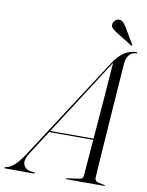

<svg xmlns="http://www.w3.org/2000/svg" viewBox="-143 -926 762 992"><g transform="rotate(10 237.5 -429.5)"><path d="M62.5 -96Q39 -58.5 49 -35.2Q59 -12 87 -8L103.5 -6.5Q109 -6.5 109 -3Q109 0 103.5 0H-45.5Q-50.5 0 -50.5 -3Q-50.5 -6 -43.5 -7.5Q-21.5 -10.5 1.2 -31.2Q24 -52 53 -97L396.5 -627Q426 -673 456.2 -691.2Q486.5 -709.5 516.5 -709.5Q522.5 -709.5 522 -706.5Q522 -703 516.5 -703Q496.5 -703 482 -686.8Q467.5 -670.5 464.5 -639.5Q464.5 -635.5 462 -602.5Q459.5 -569.5 455.8 -518Q452 -466.5 447.8 -405.5Q443.5 -344.5 439.2 -282.5Q435 -220.5 431.2 -167.2Q427.5 -114 425.2 -78.2Q423 -42.5 422.5 -34Q422 -22.5 430.5 -16.2Q439 -10 472.5 -5Q476.5 -5 476.5 -2.5Q476.5 0 472.5 0H276Q272.5 0 272.5 -2.5Q272.5 -4.5 275.5 -5L343 -15Q353 -16.5 356.5 -20.5Q360 -24.5 361 -32.5Q362 -44 366.2 -98Q370.5 -152 376.5 -224.5H145.5ZM400.5 -621.5 149.5 -231H377Q382 -290 387 -353.8Q392 -417.5 396.5 -475Q401 -532.5 404 -575Q407 -617.5 408.5 -634.5Q406.5 -632 400.5 -621.5ZM439.5 -827.5 489 -744Q491 -740.5 489 -738.5Q487.5 -736 484 -739L399.5 -791.5Q386 -799.5 376.8 -808.8Q367.5 -818 369.5 -832.5Q371 -841 379 -849.5Q387 -858 399.5 -859Q411.5 -860.5 420.8 -851.8Q430 -843 439.5 -827.5Z"/></g></svg>

Font: Fraunces 144pt S000 Light
Style: Italic
Weight: 300
Italic angle: -16°
Version: Version 1.000; ttfautohint (v1.8.3)